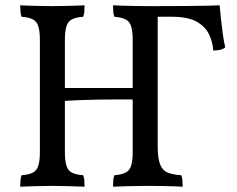

<svg xmlns="http://www.w3.org/2000/svg" viewBox="-20 -699 893 722"><path d="M405 3Q405 -10 406 -21Q407 -32 410 -40Q436 -42 451.5 -49.5Q467 -57 473 -75.5Q479 -94 479 -127V-549Q479 -582 473 -600.5Q467 -619 451.5 -626.5Q436 -634 410 -636Q407 -644 406 -655Q405 -666 405 -679Q422 -678 443 -677.5Q464 -677 487.5 -676.5Q511 -676 533 -676Q555 -676 573 -676V-147Q573 -104 582 -81Q591 -58 610.5 -50Q630 -42 662 -40Q665 -32 666 -21Q667 -10 667 3Q652 2 631.5 1.5Q611 1 587.5 0.5Q564 0 541 0Q506 0 465 1Q424 2 405 3ZM56 3Q56 -10 57 -21Q58 -32 61 -40Q88 -42 103 -49.5Q118 -57 124 -75.5Q130 -94 130 -127V-549Q130 -582 124 -600.5Q118 -619 103 -626.5Q88 -634 61 -636Q58 -644 57 -655Q56 -666 56 -679Q74 -678 94 -677.5Q114 -677 135 -676.5Q156 -676 177 -676Q198 -676 218.5 -676.5Q239 -677 258.5 -677.5Q278 -678 298 -679Q298 -666 297 -655Q296 -644 293 -636Q266 -634 251 -626.5Q236 -619 230 -600.5Q224 -582 224 -549V-127Q224 -94 230 -75.5Q236 -57 251 -49.5Q266 -42 293 -40Q296 -32 297 -21Q298 -10 298 3Q268 2 237 1Q206 0 177 0Q148 0 115 1Q82 2 56 3ZM219 -319V-368H484V-325Q460 -325 425 -325Q390 -325 351.5 -324.5Q313 -324 278 -322.5Q243 -321 219 -319ZM782 -509Q780 -540 766.5 -569Q753 -598 720.5 -617Q688 -636 626 -636H548L570 -676Q633 -676 680.5 -676.5Q728 -677 760 -677.5Q792 -678 806 -679Q808 -656 811 -627.5Q814 -599 818 -570.5Q822 -542 827 -521Q819 -514 807.5 -511.5Q796 -509 782 -509Z"/></svg>

Font: Vollkorn
Style: Regular
Weight: 400
Designer: Friedrich Althausen
Foundry: Friedrich Althausen
Version: Version 4.104